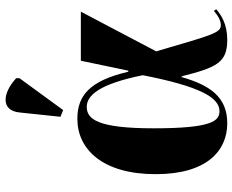

<svg xmlns="http://www.w3.org/2000/svg" viewBox="-96 -762 867 716"><g transform="rotate(-90 338.0 -403.5)"><path d="M286 -602 405 -765V-777C350 -828 284 -836 277 -764L261 -612ZM237 10C335 10 379 -55 409 -160H412C445 -28 464 10 548 10C607 10 641 -13 662 -31L656 -40C638 -24 619 -14 603 -14C574 -14 567 -43 505 -255L653 -536H470L433 -359H429C395 -505 339 -549 253 -549C140 -549 47 -455 47 -257C47 -65 135 10 237 10ZM282 -19C246 -19 218 -46 218 -264C218 -473 252 -514 298 -514C340 -514 383 -469 416 -305C375 -96 334 -19 282 -19Z"/></g></svg>

Font: Noto Serif Display ExtraBold
Style: Regular
Weight: 800
Designer: Monotype Design Team
Foundry: Monotype Imaging Inc.
Version: Version 2.009